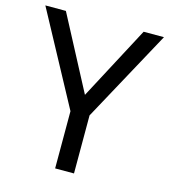

<svg xmlns="http://www.w3.org/2000/svg" viewBox="-107 -800 781 885"><g transform="rotate(15 283.0 -357.0)"><path d="M283 -363 98 -714H0L238 -273V0H328V-277L566 -714H469Z"/></g></svg>

Font: Noto Sans Arabic
Style: Regular
Weight: 400
Designer: Monotype Design Team, Nadine Chahine, Nizar Qandah and Khaled Hosny
Foundry: Monotype Imaging Inc.
Version: Version 2.012